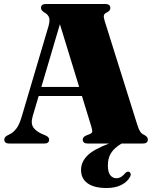

<svg xmlns="http://www.w3.org/2000/svg" viewBox="-20 -720 774 963"><path d="M226.5 -20Q226.5 0 201.5 0H26.5Q1.5 0 1.5 -20Q1.5 -32 16.5 -40.5L26.5 -45.5Q45.5 -54.5 61 -73.8Q76.5 -93 88.5 -133.5L222.5 -586Q231 -615.5 226.8 -630.2Q222.5 -645 206.5 -655Q185.5 -667 185.5 -680Q185.5 -700 211 -700H507.5Q533.5 -700 533.5 -680Q533.5 -665 513 -656Q503.5 -651.5 501.2 -643Q499 -634.5 505 -615L668.5 -94.5Q675.5 -71.5 683 -60.2Q690.5 -49 702 -44Q721.5 -34.5 721.5 -20Q721.5 0 695.5 0H589.5Q554 21 537.5 46.8Q521 72.5 521 109.5Q521 143.5 533.2 158.8Q545.5 174 563.5 174Q577 174 588.5 166.5Q600 159 608 148.5Q618 138.5 627 141.5Q632 143.5 634.8 149.8Q637.5 156 632.5 166Q621 190.5 590.2 206.8Q559.5 223 514.5 223Q452.5 223 419.5 199.5Q386.5 176 386.5 132.5Q386.5 93 417.5 61.2Q448.5 29.5 526.5 0H421Q395 0 395 -20Q395 -33 412.5 -40.5L429 -47Q442.5 -52 442.8 -60.8Q443 -69.5 437 -88.5L391 -238.5H174L144.5 -139Q133 -101.5 147.5 -80.5Q162 -59.5 198 -45L210 -40Q226.5 -32 226.5 -20ZM187.5 -284H377L280.5 -598.5Z"/></svg>

Font: Fraunces 72pt Black
Style: Regular
Weight: 900
Version: Version 1.000;[0bf87f6ff]